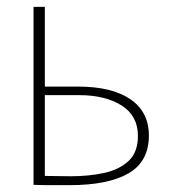

<svg xmlns="http://www.w3.org/2000/svg" viewBox="-20 -540 499 561"><path d="M183 1Q150 1 124.5 1Q99 1 78 0V-520H111V-287H208Q307 -287 361 -250Q415 -213 415 -144Q415 -68 355.5 -33.5Q296 1 183 1ZM187 -25Q239 -25 283.5 -34.5Q328 -44 355.5 -69.5Q383 -95 383 -143Q383 -202 335 -232Q287 -262 212 -262H111V-26Q128 -26 147 -25.5Q166 -25 187 -25Z"/></svg>

Font: Murecho ExtraLight
Style: Regular
Weight: 200
Designer: Neil Summerour
Foundry: Positype
Version: Version 1.010; ttfautohint (v1.8.3)